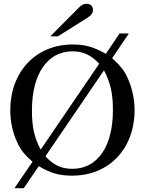

<svg xmlns="http://www.w3.org/2000/svg" viewBox="-20 -910 762 1010"><path d="M245 -719H285L439 -816C460 -829 469 -842 469 -858C469 -878 456 -890 434 -890C419 -890 410 -885 392 -867ZM658 -734H609L537 -627C473 -663 428 -676 362 -676C169 -676 34 -533 34 -330C34 -269 48 -207 72 -158C90 -120 107 -99 151 -59L56 80H105L184 -36C246 1 292 14 359 14C554 14 688 -127 688 -332C688 -393 672 -457 649 -505C631 -543 613 -564 570 -604ZM194 -123C160 -187 148 -242 148 -330C148 -521 230 -640 361 -640C417 -640 458 -621 502 -575ZM527 -540C561 -475 574 -419 574 -330C574 -139 493 -22 361 -22C303 -22 262 -41 219 -88Z"/></svg>

Font: XITS Math
Style: Regular
Weight: 400
Designer: MicroPress Inc., with final additions and corrections provided by Coen Hoffman, Elsevier (retired)
Version: Version 1.108